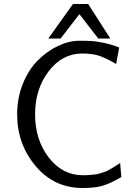

<svg xmlns="http://www.w3.org/2000/svg" viewBox="-20 -920 679 962"><path d="M65.9 -347.2Q65.9 -429.2 94.5 -500Q123 -570.8 168.9 -616.9Q214.8 -663.1 270 -689.5Q325.2 -715.8 378.9 -715.8Q418 -715.8 440.4 -714.4Q462.9 -712.9 499 -705.6Q535.2 -698.2 577.1 -682.1L562 -599.1Q517.1 -626 481.4 -638.9Q445.8 -651.9 392.1 -651.9Q292 -651.9 223.9 -563Q155.8 -474.1 155.8 -347.2Q155.8 -219.2 224.4 -130.6Q293 -42 395 -42Q414.1 -42 431.2 -43.5Q448.2 -44.9 460.2 -46.4Q472.2 -47.9 486.6 -53Q501 -58.1 508.1 -60.1Q515.1 -62 528.6 -70.1Q542 -78.1 545.4 -80.1Q548.8 -82 564 -91.6Q579.1 -101.1 582 -103L587.9 -33.2Q533.7 -1 494.9 10.5Q456.1 22 394 22Q251 22 158.4 -88.1Q65.9 -198.2 65.9 -347.2ZM222.2 -727.1 345.7 -899.9H421.9L532.7 -727.1H472.2L377.9 -849.1L283.7 -727.1Z"/></svg>

Font: CMU Sans Serif
Style: Medium
Weight: 500
Version: Version 0.7.0